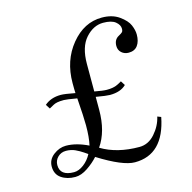

<svg xmlns="http://www.w3.org/2000/svg" viewBox="-105 -805 930 929"><g transform="rotate(-15 360.0 -341.0)"><path d="M162 12Q121 12 92.5 -7.5Q64 -27 64 -66Q64 -101 93.5 -123.5Q123 -146 156 -146Q207 -146 267 -117Q276 -156 276 -216Q276 -258 269 -353Q217 -362 204 -362Q183 -362 170.5 -359.5Q158 -357 149.5 -352Q141 -347 128 -340L114 -362Q146 -390 196 -390Q215 -390 267 -380Q266 -394 266 -430Q266 -543 330.5 -621.5Q395 -700 484 -700Q536 -700 570.5 -675.5Q605 -651 616 -625Q627 -599 627 -577Q627 -543 612 -522.5Q597 -502 567 -502Q546 -502 531.5 -515Q517 -528 517 -549Q517 -581 542 -594Q555 -601 560 -606Q565 -611 565 -623Q565 -642 545.5 -658Q526 -674 484 -674Q435 -674 396 -630.5Q357 -587 357 -502V-364Q399 -356 418 -356Q434 -356 445.5 -358Q457 -360 465 -363Q473 -366 480 -370L494 -378L508 -356Q480 -328 426 -328Q409 -328 357 -337V-272Q357 -164 309 -95Q387 -48 499 -48Q544 -48 577 -85.5Q610 -123 620 -168L638 -161Q603 18 459 18Q399 18 279 -57Q257 -32 224.5 -10Q192 12 162 12ZM162 -12Q186 -12 211 -31Q236 -50 251 -79Q242 -85 233.5 -91Q225 -97 215 -102.5Q205 -108 195.5 -112.5Q186 -117 174 -119.5Q162 -122 150 -122Q125 -122 108.5 -105.5Q92 -89 92 -66Q92 -12 162 -12Z"/></g></svg>

Font: Old Standard TT
Style: Regular
Weight: 400
Designer: Alexey Kryukov <alexios@thessalonica.org.ru>
Version: Version 1.0